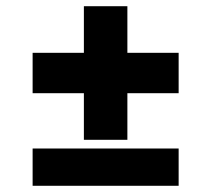

<svg xmlns="http://www.w3.org/2000/svg" viewBox="-20 -628 680 618"><path d="M85 -328V-458H555V-328ZM85 -30V-150H555V-30ZM250 -178V-608H390V-178Z"/></svg>

Font: Figtree Light Black
Style: Regular
Weight: 900
Version: Version 2.000